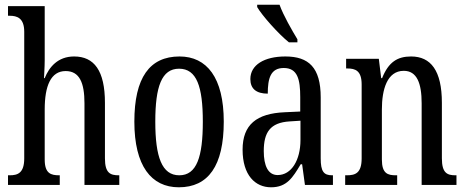

<svg xmlns="http://www.w3.org/2000/svg" viewBox="-20 -786 1982 816"><path d="M14 0H234V-41H232C197 -41 170 -48 170 -108V-321C170 -421 196 -484 259 -484C318 -484 339 -434 339 -347V0H487V-41H485C449 -41 426 -50 426 -113V-349C426 -486 380 -546 295 -546C226 -546 189 -501 170 -454H167C167 -462 170 -499 170 -531V-760H14V-719H21C52 -719 83 -710 83 -651V-113C83 -50 55 -41 21 -41H14Z M740 10C865 10 931 -81 931 -269C931 -456 859 -546 743 -546C616 -546 551 -456 551 -269C551 -81 623 10 740 10ZM742 -41C668 -41 640 -119 640 -269C640 -418 667 -494 741 -494C816 -494 842 -418 842 -269C842 -119 816 -41 742 -41Z M1208 -606H1244V-619C1221 -657 1184 -721 1168 -766H1073V-756C1093 -721 1163 -642 1208 -606ZM1132 10C1199 10 1224 -31 1258 -88H1264L1276 0H1395V-41H1392C1356 -41 1343 -57 1343 -113V-372C1343 -499 1292 -546 1193 -546C1103 -546 1044 -510 1044 -450C1044 -409 1069 -388 1118 -388C1118 -453 1130 -497 1186 -497C1245 -497 1256 -448 1256 -373V-312L1191 -309C1070 -304 1011 -256 1011 -150C1011 -41 1065 10 1132 10ZM1160 -42C1119 -42 1101 -82 1101 -144C1101 -223 1128 -265 1211 -270L1257 -273V-191C1257 -106 1219 -42 1160 -42Z M1447 0H1668V-41H1663C1628 -41 1603 -48 1603 -108V-321C1603 -405 1625 -485 1696 -485C1752 -485 1772 -432 1772 -347V0H1920V-41H1916C1881 -41 1858 -50 1858 -113V-349C1858 -486 1811 -546 1727 -546C1669 -546 1631 -522 1604 -454H1600L1590 -536H1451V-495H1456C1490 -495 1517 -486 1517 -427V-113C1517 -50 1490 -41 1454 -41H1447Z"/></svg>

Font: Noto Serif Myanmar ExtCond
Style: Regular
Weight: 400
Width: 2
Designer: Ben Mitchell and the Monotype Design Team
Foundry: Monotype Imaging Inc.
Version: Version 2.106